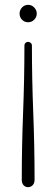

<svg xmlns="http://www.w3.org/2000/svg" viewBox="-20 -768 233 794"><path d="M123 -25Q123 -10 115 -2Q107 6 96 6Q85 6 77.5 -2Q70 -10 70 -25Q70 -161 75.5 -302Q81 -443 81 -579Q81 -587 86 -591Q91 -595 96 -595Q101 -595 106.5 -591Q112 -587 112 -579Q112 -443 117.5 -302Q123 -161 123 -25ZM97 -676Q81 -676 71 -686.5Q61 -697 61 -712Q61 -726 71 -737Q81 -748 97 -748Q111 -748 121.5 -737Q132 -726 132 -712Q132 -697 121.5 -686.5Q111 -676 97 -676Z"/></svg>

Font: AkaAcidDosis
Style: ExtraLight
Weight: 250
Designer: Edgar Tolentino, Pablo Impallari, Igino Marini, Aka-Acid
Foundry: Edgar Tolentino, Pablo Impallari, Igino Marini, Aka-Acid
Version: Version 1.007